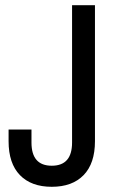

<svg xmlns="http://www.w3.org/2000/svg" viewBox="-20 -706 450 738"><path d="M179 12Q100 12 56.5 -33Q13 -78 13 -163V-208H101V-158Q101 -69 179 -69Q257 -69 257 -158V-686H345V-163Q345 -78 301.5 -33Q258 12 179 12Z"/></svg>

Font: Archivo Narrow
Style: Regular
Weight: 400
Designer: Hector Gatti
Foundry: Omnibus-Type
Version: Version 3.002